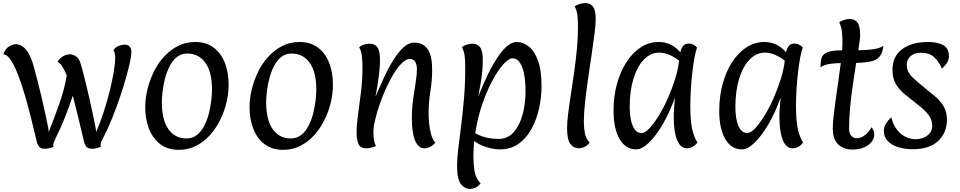

<svg xmlns="http://www.w3.org/2000/svg" viewBox="-20 -957 6239 1248"><path d="M271 10Q248 10 236.5 -1.5Q225 -13 220 -33Q203 -104 183.5 -182.5Q164 -261 142.5 -335.5Q121 -410 97.5 -470.5Q74 -531 50 -567Q26 -603 2 -604Q15 -642 40.5 -656Q66 -670 84 -670Q110 -670 137 -647Q164 -624 186 -567Q192 -551 202.5 -513Q213 -475 225.5 -426Q238 -377 250.5 -324Q263 -271 273 -224Q283 -177 290 -143.5Q297 -110 297 -99Q330 -183 364 -278Q398 -373 414 -466Q402 -496 387.5 -520.5Q373 -545 354 -555Q365 -575 387 -589.5Q409 -604 434 -604Q453 -604 471 -593Q489 -582 499 -558Q505 -542 515 -505Q525 -468 537 -419.5Q549 -371 560.5 -319.5Q572 -268 582 -221.5Q592 -175 598.5 -142.5Q605 -110 605 -99Q632 -162 655 -232.5Q678 -303 694.5 -371Q711 -439 720 -494Q729 -549 729 -582Q729 -596 726.5 -608Q724 -620 717 -630Q731 -652 753.5 -659.5Q776 -667 789 -667Q809 -667 821.5 -655.5Q834 -644 834 -616Q834 -596 824.5 -552Q815 -508 798 -448Q781 -388 758 -320.5Q735 -253 708 -186Q681 -119 651 -62Q641 -43 637.5 -33.5Q634 -24 634 -15Q634 -12 634 -9Q634 -6 635 -2Q601 10 579 10Q555 10 543.5 -1.5Q532 -13 527 -33Q505 -127 491 -183.5Q477 -240 468.5 -274.5Q460 -309 453 -335Q430 -264 401.5 -192.5Q373 -121 343 -62Q334 -43 330.5 -33.5Q327 -24 326 -15Q326 -12 326.5 -9Q327 -6 327 -2Q294 10 271 10Z M1142 17Q1070 17 1021.5 -20Q973 -57 948.5 -120Q924 -183 924 -259Q924 -317 938.5 -376.5Q953 -436 980 -491Q1007 -546 1047 -589.5Q1087 -633 1137.5 -658.5Q1188 -684 1249 -684Q1321 -684 1369.5 -647Q1418 -610 1442 -547.5Q1466 -485 1466 -408Q1466 -350 1452 -290.5Q1438 -231 1410.5 -176Q1383 -121 1343.5 -77.5Q1304 -34 1253.5 -8.5Q1203 17 1142 17ZM1191 -57Q1232 -57 1261 -80.5Q1290 -104 1309 -142Q1328 -180 1338.5 -223Q1349 -266 1353.5 -306Q1358 -346 1358 -373Q1358 -490 1314.5 -549.5Q1271 -609 1197 -609Q1157 -609 1128.5 -585.5Q1100 -562 1081.5 -524.5Q1063 -487 1052 -444Q1041 -401 1036.5 -361Q1032 -321 1032 -294Q1032 -177 1075 -117Q1118 -57 1191 -57Z M1820 17Q1748 17 1699.5 -20Q1651 -57 1626.5 -120Q1602 -183 1602 -259Q1602 -317 1616.5 -376.5Q1631 -436 1658 -491Q1685 -546 1725 -589.5Q1765 -633 1815.5 -658.5Q1866 -684 1927 -684Q1999 -684 2047.5 -647Q2096 -610 2120 -547.5Q2144 -485 2144 -408Q2144 -350 2130 -290.5Q2116 -231 2088.5 -176Q2061 -121 2021.5 -77.5Q1982 -34 1931.5 -8.5Q1881 17 1820 17ZM1869 -57Q1910 -57 1939 -80.5Q1968 -104 1987 -142Q2006 -180 2016.5 -223Q2027 -266 2031.5 -306Q2036 -346 2036 -373Q2036 -490 1992.5 -549.5Q1949 -609 1875 -609Q1835 -609 1806.5 -585.5Q1778 -562 1759.5 -524.5Q1741 -487 1730 -444Q1719 -401 1714.5 -361Q1710 -321 1710 -294Q1710 -177 1753 -117Q1796 -57 1869 -57Z M2362 7Q2322 7 2310 -21Q2298 -49 2298 -93Q2298 -146 2307.5 -214Q2317 -282 2326.5 -359.5Q2336 -437 2336 -516Q2336 -552 2333 -586.5Q2330 -621 2315 -650Q2326 -661 2346.5 -667Q2367 -673 2381 -673Q2415 -673 2432.5 -650Q2450 -627 2450 -568Q2450 -517 2441 -453Q2432 -389 2421 -330Q2447 -390 2475.5 -452Q2504 -514 2536 -565.5Q2568 -617 2602 -648.5Q2636 -680 2672 -680Q2789 -680 2789 -507Q2789 -433 2777.5 -363.5Q2766 -294 2766 -220Q2766 -191 2769.5 -154Q2773 -117 2782.5 -83.5Q2792 -50 2810 -29Q2792 -10 2774.5 -1.5Q2757 7 2740 7Q2699 7 2678 -43.5Q2657 -94 2657 -187Q2657 -251 2665.5 -311.5Q2674 -372 2682 -422.5Q2690 -473 2690 -507Q2690 -539 2678 -556.5Q2666 -574 2644 -574Q2621 -574 2594 -548.5Q2567 -523 2540.5 -480Q2514 -437 2490 -384.5Q2466 -332 2447.5 -278Q2429 -224 2418 -176.5Q2407 -129 2407 -95Q2407 -64 2412.5 -40Q2418 -16 2424 -7Q2405 0 2390 3.5Q2375 7 2362 7Z M3036 271Q2999 271 2975 238.5Q2951 206 2951 118Q2951 72 2959 6.5Q2967 -59 2977.5 -141Q2988 -223 2996 -318Q3004 -413 3004 -516Q3004 -552 3001 -586.5Q2998 -621 2983 -650Q2994 -661 3014.5 -667Q3035 -673 3049 -673Q3083 -673 3100.5 -650Q3118 -627 3118 -568Q3118 -530 3115 -497.5Q3112 -465 3106 -426Q3100 -387 3089 -330Q3154 -497 3218.5 -590.5Q3283 -684 3338 -684Q3380 -684 3417 -655Q3454 -626 3477 -563Q3500 -500 3500 -398Q3500 -326 3484 -253Q3468 -180 3435 -119.5Q3402 -59 3351 -22.5Q3300 14 3230 14Q3188 14 3139.5 -1.5Q3091 -17 3062 -41Q3060 -16 3058.5 9.5Q3057 35 3057 61Q3057 109 3064.5 155.5Q3072 202 3104 235Q3086 257 3067.5 264Q3049 271 3036 271ZM3222 -54Q3278 -54 3317 -96Q3356 -138 3376 -209Q3396 -280 3396 -367Q3396 -423 3387.5 -471Q3379 -519 3360 -548.5Q3341 -578 3311 -578Q3287 -578 3252.5 -540Q3218 -502 3181.5 -434.5Q3145 -367 3114.5 -279Q3084 -191 3069 -91Q3103 -72 3141.5 -63Q3180 -54 3222 -54Z M3744 7Q3709 7 3687.5 -21Q3666 -49 3666 -125Q3666 -161 3673 -218Q3680 -275 3691 -345Q3702 -415 3712.5 -490.5Q3723 -566 3730 -640.5Q3737 -715 3737 -780Q3737 -816 3734 -850.5Q3731 -885 3716 -915Q3727 -925 3748 -931Q3769 -937 3783 -937Q3817 -937 3834.5 -914Q3852 -891 3852 -832Q3852 -795 3844 -734Q3836 -673 3825 -598.5Q3814 -524 3802.5 -445.5Q3791 -367 3783 -294.5Q3775 -222 3775 -166Q3775 -127 3781.5 -91.5Q3788 -56 3813 -29Q3794 -7 3775 0Q3756 7 3744 7Z M4115 14Q4047 14 4007.5 -53Q3968 -120 3968 -237Q3968 -331 3990.5 -412.5Q4013 -494 4053 -555Q4093 -616 4146 -650Q4199 -684 4261 -684Q4346 -684 4402 -617Q4410 -648 4422.5 -661Q4435 -674 4457 -674Q4488 -674 4511 -648Q4502 -624 4494 -581.5Q4486 -539 4480 -486.5Q4474 -434 4470.5 -377.5Q4467 -321 4467 -269Q4467 -179 4477.5 -125.5Q4488 -72 4513 -30Q4484 7 4445 7Q4403 7 4381 -47Q4359 -101 4359 -204Q4359 -219 4360.5 -240.5Q4362 -262 4364 -284.5Q4366 -307 4367 -323Q4333 -227 4288.5 -150.5Q4244 -74 4198.5 -30Q4153 14 4115 14ZM4149 -92Q4172 -92 4201 -122.5Q4230 -153 4261.5 -204Q4293 -255 4320.5 -317Q4348 -379 4368 -443Q4388 -507 4394 -563Q4326 -615 4265 -615Q4209 -615 4165.5 -570Q4122 -525 4097.5 -445.5Q4073 -366 4073 -262Q4073 -183 4093.5 -137.5Q4114 -92 4149 -92Z M4802 14Q4734 14 4694.5 -53Q4655 -120 4655 -237Q4655 -331 4677.5 -412.5Q4700 -494 4740 -555Q4780 -616 4833 -650Q4886 -684 4948 -684Q5033 -684 5089 -617Q5097 -648 5109.5 -661Q5122 -674 5144 -674Q5175 -674 5198 -648Q5189 -624 5181 -581.5Q5173 -539 5167 -486.5Q5161 -434 5157.5 -377.5Q5154 -321 5154 -269Q5154 -179 5164.5 -125.5Q5175 -72 5200 -30Q5171 7 5132 7Q5090 7 5068 -47Q5046 -101 5046 -204Q5046 -219 5047.5 -240.5Q5049 -262 5051 -284.5Q5053 -307 5054 -323Q5020 -227 4975.5 -150.5Q4931 -74 4885.5 -30Q4840 14 4802 14ZM4836 -92Q4859 -92 4888 -122.5Q4917 -153 4948.5 -204Q4980 -255 5007.5 -317Q5035 -379 5055 -443Q5075 -507 5081 -563Q5013 -615 4952 -615Q4896 -615 4852.5 -570Q4809 -525 4784.5 -445.5Q4760 -366 4760 -262Q4760 -183 4780.5 -137.5Q4801 -92 4836 -92Z M5518 15Q5486 15 5457.5 2Q5429 -11 5411 -40.5Q5393 -70 5393 -120Q5393 -153 5398.5 -203.5Q5404 -254 5412.5 -312.5Q5421 -371 5429.5 -432Q5438 -493 5445 -547Q5414 -547 5376.5 -542Q5339 -537 5313 -520Q5313 -555 5320 -579.5Q5327 -604 5357 -617Q5387 -630 5454 -630Q5454 -641 5455 -652Q5456 -663 5456 -676Q5456 -713 5453 -747Q5450 -781 5435 -811Q5446 -821 5466.5 -827.5Q5487 -834 5502 -834Q5535 -834 5553 -811Q5571 -788 5571 -729Q5571 -715 5567.5 -689.5Q5564 -664 5559 -630Q5614 -631 5656 -637Q5698 -643 5722 -659Q5717 -614 5698.5 -590.5Q5680 -567 5643 -558.5Q5606 -550 5545 -548Q5535 -484 5524 -410Q5513 -336 5506 -262Q5499 -188 5499 -123Q5499 -88 5514.5 -73Q5530 -58 5550 -58Q5575 -58 5602 -78.5Q5629 -99 5645 -130Q5663 -108 5663 -83Q5663 -59 5646.5 -36.5Q5630 -14 5598 0.5Q5566 15 5518 15Z M5912 13Q5862 13 5819.5 0Q5777 -13 5751 -39.5Q5725 -66 5725 -106Q5725 -134 5739.5 -155Q5754 -176 5773 -195Q5786 -144 5811.5 -112.5Q5837 -81 5868.5 -66.5Q5900 -52 5931 -52Q5975 -52 6007 -75.5Q6039 -99 6039 -139Q6039 -177 6019 -205.5Q5999 -234 5960 -265.5Q5921 -297 5864 -342Q5827 -371 5804 -409Q5781 -447 5781 -503Q5781 -590 5843.5 -637Q5906 -684 6013 -684Q6072 -684 6110 -664Q6148 -644 6148 -591Q6148 -565 6132 -543.5Q6116 -522 6102 -511Q6085 -554 6053.5 -584Q6022 -614 5966 -614Q5923 -614 5898.5 -592Q5874 -570 5874 -538Q5874 -514 5882 -495Q5890 -476 5910.5 -455.5Q5931 -435 5966 -406Q6001 -377 6055 -333Q6093 -302 6114 -265.5Q6135 -229 6135 -179Q6135 -94 6078 -40.5Q6021 13 5912 13Z"/></svg>

Font: Paprika
Style: Regular
Weight: 400
Designer: Eduardo Rodriguez Tunni
Foundry: Eduardo Rodriguez Tunni
Version: Version 1.010; ttfautohint (v1.8.3)